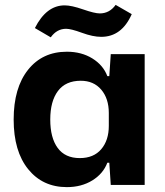

<svg xmlns="http://www.w3.org/2000/svg" viewBox="-20 -758 676 787"><path d="M254 9Q155 9 95.5 -64.5Q36 -138 36 -268Q36 -398 95 -472Q154 -546 254 -546Q314 -546 358.5 -518.5Q403 -491 420 -446H428L434 -536H573V0H434L428 -91H420Q403 -46 358.5 -18.5Q314 9 254 9ZM307 -110Q364 -110 395 -146.5Q426 -183 426 -242V-295Q426 -354 395 -390.5Q364 -427 311 -427Q249 -427 217.5 -385Q186 -343 186 -268Q186 -193 216.5 -151.5Q247 -110 307 -110ZM395 -607Q361 -607 316 -623.5Q271 -640 251 -640Q213 -640 188 -605L123 -643Q170 -736 245 -736Q273 -736 320.5 -719.5Q368 -703 389 -703Q429 -703 454 -738L520 -700Q479 -607 395 -607Z"/></svg>

Font: Mona Sans
Style: Bold
Weight: 700
Designer: Deni Anggara
Foundry: GitHub
Version: Version 2.000;Glyphs 3.2.3 (3260)